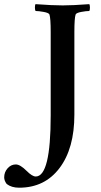

<svg xmlns="http://www.w3.org/2000/svg" viewBox="-132 -666 476 903"><path d="M163.1 -640.6Q210 -640.6 288.1 -646.5Q291 -641.6 291 -630.4Q291 -619.1 288.1 -614.3Q273.4 -614.3 250 -609.9Q226.6 -605.5 223.6 -597.7Q217.8 -580.1 217.8 -515.6V-127Q217.8 32.2 147.9 124.5Q78.1 216.8 -42 216.8Q-78.1 216.8 -100.6 199.2Q-112.3 183.6 -112.3 168Q-112.3 143.6 -96.2 125.5Q-80.1 107.4 -57.6 107.4Q-37.1 107.4 -6.8 137.7Q19.5 164.1 36.1 164.1Q106.4 164.1 106.4 -123V-515.6Q106.4 -580.1 100.6 -597.7Q97.7 -605.5 73.7 -609.9Q49.8 -614.3 35.2 -614.3Q32.2 -619.1 32.2 -630.9Q32.2 -642.6 35.2 -646.5Q113.3 -640.6 163.1 -640.6Z"/></svg>

Font: Crimson
Style: Semibold
Weight: 600
Version: Version 0.8